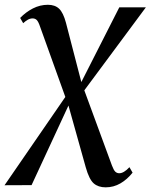

<svg xmlns="http://www.w3.org/2000/svg" viewBox="-74 -554 646 824"><path d="M379.5 250Q347.5 250 328 232.8Q308.5 215.5 294 164L217 -111L208.5 -132L98 -439.5Q91 -460.5 84 -467.8Q77 -475 66 -475Q55 -475 44.8 -469Q34.5 -463 25.5 -454.5L12.5 -477Q36.5 -502 67.2 -517.8Q98 -533.5 131.5 -533.5Q162 -533.5 179.8 -516.5Q197.5 -499.5 209 -456.5L278 -190.5L285 -174L406.5 156.5Q414 176.5 421 183Q428 189.5 438 189.5Q447.5 189.5 458.2 183.2Q469 177 481.5 163.5L495 187Q472 216 442.8 233Q413.5 250 379.5 250ZM-54.5 241 215 -150.5 266.5 -185 438 -522.5H552L279.5 -155L226.5 -115.5L61.5 240.5Z"/></svg>

Font: Merriweather 96pt Medium
Style: Italic
Weight: 500
Italic angle: -7.8°
Version: Version 2.101